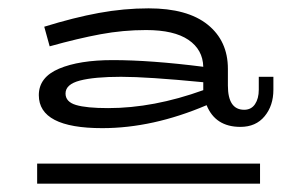

<svg xmlns="http://www.w3.org/2000/svg" viewBox="-20 -719 700 460"><path d="M635 -535V-504Q635 -466 614 -440.5Q593 -415 556 -415Q496 -415 475 -467Q346 -412 225 -412Q73 -412 73 -491Q73 -534 121.5 -554.5Q170 -575 250 -575Q341 -575 467 -559Q466 -600 431.5 -623.5Q397 -647 330 -647Q275 -647 221 -637Q167 -627 99 -608L86 -655Q157 -677 217 -688Q277 -699 336 -699Q429 -699 477.5 -660Q526 -621 526 -554V-514Q526 -456 565 -456Q582 -456 591 -469.5Q600 -483 600 -504V-535ZM467 -503V-514V-522Q333 -535 270 -535Q206 -535 171.5 -526Q137 -517 137 -495Q137 -475 162 -467.5Q187 -460 239 -460Q348 -460 467 -503ZM69 -327H603V-279H69Z"/></svg>

Font: BioRhyme Expanded
Style: Regular
Weight: 400
Width: 7
Designer: Aoife Mooney
Foundry: Aoife Mooney Type
Version: Version 1.000